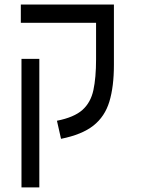

<svg xmlns="http://www.w3.org/2000/svg" viewBox="-20 -606 626 851"><path d="M484.9 -585.9V-318.4Q484.9 -222.2 464.8 -155.8Q444.8 -89.4 394 -49.3Q343.3 -9.3 250.5 9.3L232.4 -70.8Q308.6 -85.9 345.5 -118.9Q382.3 -151.9 394 -206.8Q405.8 -261.7 405.8 -343.3V-504.9H72.3V-585.9ZM154.3 224.6H75.2V-345.2H154.3Z"/></svg>

Font: CaskaydiaMono NF SemiLight
Style: Regular
Weight: 350
Designer: Aaron Bell
Foundry: Saja Typeworks
Version: Version 2111.001; ttfautohint (v1.8.4);Nerd Fonts 3.1.1